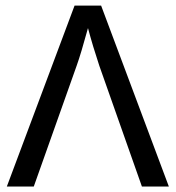

<svg xmlns="http://www.w3.org/2000/svg" viewBox="-20 -679 640 699"><path d="M594.7 0H496.6L341.3 -440.4Q317.9 -510.7 300.3 -576.7Q274.4 -482.4 259.3 -440.4L103 0H4.9L251.5 -658.7H348.1Z"/></svg>

Font: Liberation Mono
Style: Regular
Weight: 400
Monospace: yes
Designer: Steve Matteson
Foundry: Ascender Corporation
Version: Version 2.1.5